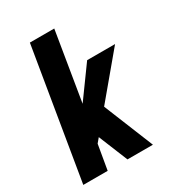

<svg xmlns="http://www.w3.org/2000/svg" viewBox="-178 -838 855 941"><g transform="rotate(-30 250.0 -367.5)"><path d="M15 0 137 -735H275L211 -346L337 -520H495L295 -281L409 0H265L199 -162L198 -165L177 -140L153 0Z"/></g></svg>

Font: Iosevka SS04 Heavy
Style: Italic
Weight: 900
Italic angle: -9°
Monospace: yes
Designer: Belleve Invis
Foundry: Belleve Invis
Version: Version 19.0.0; ttfautohint (v1.8.4)